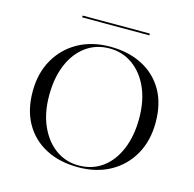

<svg xmlns="http://www.w3.org/2000/svg" viewBox="-103 -796 924 913"><g transform="rotate(15 359.0 -340.0)"><path d="M358.1 11.3Q267.7 11.3 200 -23.8Q132.3 -58.9 94.8 -124.2Q57.3 -189.5 57.3 -281.5Q57.3 -371.8 96 -439.5Q134.7 -507.3 202.4 -544.8Q270.2 -582.3 358.9 -582.3Q450 -582.3 517.7 -547.2Q585.5 -512.1 623 -447.2Q660.5 -382.3 660.5 -289.5Q660.5 -199.2 622.2 -131.5Q583.9 -63.7 516.1 -26.2Q448.4 11.3 358.1 11.3ZM358.1 2.4Q425.8 2.4 475.4 -33.9Q525 -70.2 552.4 -135.9Q579.8 -201.6 579.8 -287.1Q579.8 -375 550.8 -439.1Q521.8 -503.2 471.8 -538.3Q421.8 -573.4 358.9 -573.4Q292.7 -573.4 242.7 -537.1Q192.7 -500.8 165.3 -435.5Q137.9 -370.2 137.9 -283.9Q137.9 -196.8 167.3 -132.3Q196.8 -67.7 246.4 -32.7Q296 2.4 358.1 2.4ZM193.5 -682.3V-691.1H524.2V-682.3Z"/></g></svg>

Font: Playfair 144pt SemiExpanded Light
Style: Regular
Weight: 300
Width: 6
Designer: Claus Eggers Sørensen
Foundry: Claus Eggers Sørensen
Version: Version 2.203